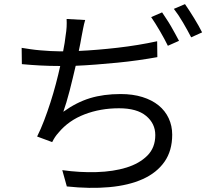

<svg xmlns="http://www.w3.org/2000/svg" viewBox="-20 -866 1040 931"><path d="M743 -589Q699 -581 649.5 -574Q600 -567 548.5 -562Q497 -557 445.5 -553Q394 -549 347 -547Q340 -517 332.5 -486Q325 -455 317.5 -425.5Q310 -396 302 -370Q294 -344 287 -324Q351 -370 416.5 -390Q482 -410 565 -410Q624 -410 670.5 -395.5Q717 -381 749 -355Q781 -329 798 -292.5Q815 -256 815 -213Q815 -135 777.5 -81.5Q740 -28 672 2.5Q604 33 510 41.5Q416 50 304 38L282 -41Q367 -29 448.5 -31.5Q530 -34 593 -53.5Q656 -73 694.5 -111.5Q733 -150 733 -211Q733 -267 688.5 -304Q644 -341 557 -341Q467 -341 390 -311.5Q313 -282 264 -223Q254 -212 247 -201.5Q240 -191 233 -177L160 -204Q178 -240 194 -282Q210 -324 224.5 -369Q239 -414 251 -459.5Q263 -505 272 -546Q221 -546 174.5 -548.5Q128 -551 86 -555L85 -634Q104 -631 127.5 -627.5Q151 -624 175.5 -622Q200 -620 225 -618.5Q250 -617 272 -617H286Q295 -662 298 -692Q302 -716 303 -735Q304 -754 303 -774L393 -769Q387 -749 383 -727.5Q379 -706 375 -686Q373 -672 369.5 -655.5Q366 -639 362 -619Q450 -623 550 -634.5Q650 -646 742 -666ZM766 -806Q775 -792 786.5 -775Q798 -758 809 -739Q820 -720 830 -701.5Q840 -683 848 -668L794 -644Q779 -675 756 -714.5Q733 -754 713 -783ZM877 -846Q887 -832 898.5 -814Q910 -796 921.5 -777.5Q933 -759 943 -741Q953 -723 960 -709L907 -685Q890 -718 867.5 -756.5Q845 -795 823 -823Z"/></svg>

Font: SpoqaHanSansJP-Regular
Style: Regular
Weight: 400
Designer: [Source Han Sans]
Ryoko NISHIZUKA  (kana & ideographs); Paul D. Hunt (Latin, Greek & Cyrillic); Wenlong ZHANG  (bopomofo
Foundry: Spoqa (http://bi.spoqa.com)
Version: Version 1.002.20150607